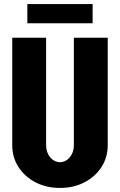

<svg xmlns="http://www.w3.org/2000/svg" viewBox="-20 -905 588 941"><path d="M342 -720H508V-193Q508 -134 477.5 -86.5Q447 -39 394 -11.5Q341 16 275 16H274H273Q207 16 154 -11.5Q101 -39 70.5 -86.5Q40 -134 40 -193V-720H206V-194Q206 -158 225.5 -134.5Q245 -111 274 -110Q303 -111 322.5 -134.5Q342 -158 342 -194ZM434 -791H114V-885H434Z"/></svg>

Font: Akshar
Style: Bold
Weight: 700
Designer: Tall Chai
Foundry: Tall Chai
Version: Version 1.000